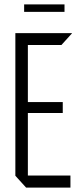

<svg xmlns="http://www.w3.org/2000/svg" viewBox="-20 -855 362 875"><path d="M99 0 50 -54V-55H301V0ZM50 -55V-704H107V-55ZM107 -340V-390H266V-340ZM107 -650V-704H308V-703L260 -650ZM90 -801V-835H274V-801Z"/></svg>

Font: Foldit Light
Style: Regular
Weight: 300
Version: Version 1.003